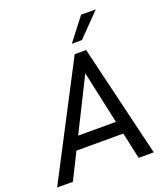

<svg xmlns="http://www.w3.org/2000/svg" viewBox="-178 -1011 975 1122"><g transform="rotate(-20 309.5 -450.5)"><path d="M-18 0 345 -697H416L583 0H489L365 -571L80 0ZM152 -164 191 -243H443L461 -164ZM350 -760 459 -901H550L413 -760Z"/></g></svg>

Font: Hanken Grotesk
Style: Italic
Weight: 400
Italic angle: -8°
Designer: Alfredo Marco Pradil
Foundry: Hanken Design Co.
Version: Version 3.013